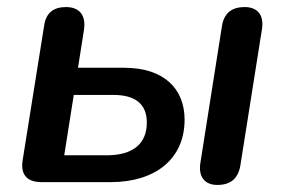

<svg xmlns="http://www.w3.org/2000/svg" viewBox="-20 -516 806 544"><path d="M97 0H294C418 0 503 -64 503 -177C503 -265 444 -324 332 -324H201L218 -432C224 -473 205 -496 167 -496C131 -496 110 -479 105 -443L44 -61C38 -21 57 0 97 0ZM282 -76H162L189 -247H302C362 -247 396 -222 396 -169C396 -108 356 -76 282 -76ZM596 8C634 8 655 -11 661 -47L722 -432C729 -473 710 -496 673 -496C637 -496 615 -479 609 -443L548 -56C541 -15 560 8 596 8Z"/></svg>

Font: SN Pro Semibold
Style: Italic
Weight: 600
Italic angle: -9°
Designer: Tobias Whetton
Foundry: Supernotes
Version: Version 1.001;Glyphs 3.2 (3249)